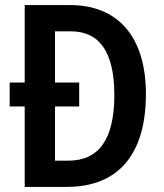

<svg xmlns="http://www.w3.org/2000/svg" viewBox="-20 -734 644 754"><path d="M256 -714H77V-410H18V-316H77V0H242C444 0 553 -127 553 -365C553 -593 440 -714 256 -714ZM258 -611C369 -611 429 -532 429 -361C429 -189 370 -103 248 -103H196V-316H291V-410H196V-611Z"/></svg>

Font: Noto Sans Sinhala UI Condensed SemiBold
Style: Regular
Weight: 600
Width: 3
Designer: Jelle Bosma - Monotype Design Team
Foundry: Monotype Imaging Inc.
Version: Version 2.006